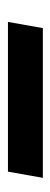

<svg xmlns="http://www.w3.org/2000/svg" viewBox="162 -1086 130 495"><g transform="rotate(90 227.5 -839.0)"><path d="M37 -794 53 -884H439L423 -794Z"/></g></svg>

Font: Tomorrow Medium
Style: Italic
Weight: 500
Italic angle: -10°
Designer: Tony de Marco, Monica Rizzolli
Foundry: Just in Type
Version: Version 2.002